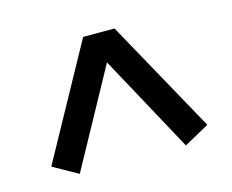

<svg xmlns="http://www.w3.org/2000/svg" viewBox="-65 -779 677 561"><g transform="rotate(-15 273.5 -498.0)"><path d="M38 -348 226 -690H321L510 -348L434 -306L274 -600L113 -306Z"/></g></svg>

Font: Oxanium ExtraLight Medium
Style: Regular
Weight: 500
Version: Version 2.000